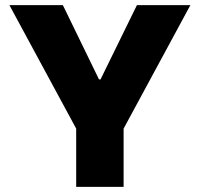

<svg xmlns="http://www.w3.org/2000/svg" viewBox="-20 -727 777 747"><path d="M16.6 -707 276.4 -226.6V0H460.9V-226.6L720.7 -707H512.7L371.1 -418H365.2L224.6 -707Z"/></svg>

Font: Pretendard Black
Style: Regular
Weight: 900
Designer: Base glyphs from Inter by Rasmus Andersson; Hangeul glyphs from Noto Sans CJK(Source Han Sans) by Jang Soo-young and Kan
Foundry: Kil Hyung-jin
Version: Version 1.309;Glyphs 3.2 (3225)